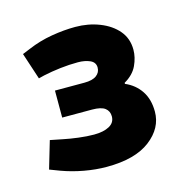

<svg xmlns="http://www.w3.org/2000/svg" viewBox="-69 -877 520 529"><g transform="rotate(-15 191.0 -612.5)"><path d="M174 -415Q143 -415 110 -421Q77 -427 47 -438L18 -449L41 -527L76 -520Q95 -516 119 -513Q143 -510 163 -510Q190 -510 206.5 -519Q223 -528 223 -546Q223 -561 212 -569.5Q201 -578 175 -578H90V-655H174Q197 -655 208.5 -663.5Q220 -672 220 -686Q220 -701 205.5 -707.5Q191 -714 171 -714Q146 -714 120.5 -711Q95 -708 72 -703L56 -699L31 -775L53 -784Q86 -798 121.5 -804Q157 -810 189 -810Q226 -810 258 -797.5Q290 -785 309 -762.5Q328 -740 328 -708Q328 -686 317.5 -663.5Q307 -641 281 -626V-623Q309 -611 325 -587Q341 -563 341 -528Q341 -481 298 -448Q255 -415 174 -415Z"/></g></svg>

Font: REM SemiBold
Style: Regular
Weight: 600
Designer: Octavio Pardo
Foundry: Ashler Design
Version: Version 1.005;gftools[0.9.28]